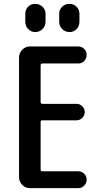

<svg xmlns="http://www.w3.org/2000/svg" viewBox="-20 -970 540 990"><path d="M133.8 0Q110.4 0 94.2 -17.1Q78.1 -34.2 78.1 -56.6V-672.9Q78.1 -696.3 94.7 -713.4Q111.3 -730.5 133.8 -730.5H383.8Q401.4 -730.5 414.1 -717.8Q426.8 -705.1 426.8 -687Q426.8 -668.9 414.6 -655.8Q402.3 -642.6 383.8 -642.6H198.2Q189.5 -642.6 189.5 -633.8V-443.4Q189.5 -435.5 198.2 -434.6H375Q391.6 -434.6 404.3 -421.9Q417 -409.2 417 -392.1Q417 -375 404.3 -362.3Q391.6 -349.6 375 -349.6H198.2Q189.5 -349.6 189.5 -341.8V-95.7Q189.5 -86.9 198.2 -86.9H383.8Q401.4 -86.9 414.1 -74.2Q426.8 -61.5 426.8 -43.9Q426.8 -26.4 414.6 -13.2Q402.3 0 383.8 0ZM389.6 -898.4V-858.4Q389.6 -835.9 375 -820.3Q360.4 -804.7 338.4 -804.7Q316.4 -804.7 300.8 -820.3Q285.2 -835.9 285.2 -858.4V-898.4Q285.2 -920.9 300.8 -935.5Q316.4 -950.2 338.4 -950.2Q360.4 -950.2 375 -935.1Q389.6 -919.9 389.6 -898.4ZM110.4 -898.4Q110.4 -920.9 125 -935.5Q139.6 -950.2 161.6 -950.2Q183.6 -950.2 199.2 -935.1Q214.8 -919.9 214.8 -898.4V-858.4Q214.8 -835.9 199.2 -820.3Q183.6 -804.7 161.6 -804.7Q139.6 -804.7 125 -820.3Q110.4 -835.9 110.4 -858.4Z"/></svg>

Font: Rounded Mgen+ 1mn medium
Style: Regular
Weight: 500
Designer: [Source Han Sans]
Ryoko NISHIZUKA  (kana & ideographs); Paul D. Hunt (Latin, Greek & Cyrillic); Wenlong ZHANG  (bopomofo
Version: Version 1.059.20150602